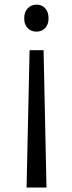

<svg xmlns="http://www.w3.org/2000/svg" viewBox="-20 -601 317 847"><path d="M110.5 -379.5H172.2L185.1 226.3H97.2ZM141.1 -580.5Q164.3 -580.5 179.2 -564.7Q194.1 -548.8 194.1 -519.8Q194.1 -492.4 179.1 -476.9Q164 -461.4 140.8 -461.4Q117.6 -461.4 102.2 -476.9Q86.8 -492.4 86.8 -519.8Q86.8 -548.5 102.4 -564.5Q117.9 -580.5 141.1 -580.5Z"/></svg>

Font: Yaldevi ExtraLight
Style: Regular
Weight: 200
Designer: Sol Matas, Rajitha Manaperi, Kosala Senevirathne
Foundry: Mooniak
Version: Version 1.100